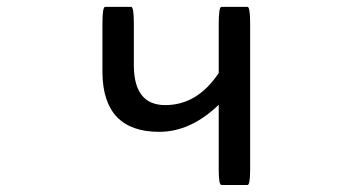

<svg xmlns="http://www.w3.org/2000/svg" viewBox="-20 -519 1040 561"><path d="M619.1 -212.9Q537.1 -133.8 445.3 -133.8Q282.2 -133.8 279.3 -304.7V-449.2Q279.3 -499 287.1 -499Q287.1 -499 363.3 -499Q371.1 -499 371.1 -449.2V-324.2Q373 -211.9 462.9 -211.9Q556.6 -211.9 619.1 -305.7V-449.2Q619.1 -499 627 -499H703.1Q710.9 -499 710.9 -449.2V-23.4Q710.9 21.5 703.1 21.5H627Q619.1 21.5 619.1 -23.4V-212.9Z"/></svg>

Font: YuPearl-Regular
Style: Regular
Weight: 400
Designer: Max Yao
Foundry: Max-Everyday
Version: Version 1.011; ttfautohint (v1.8.3)